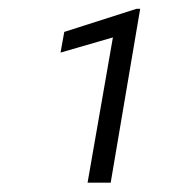

<svg xmlns="http://www.w3.org/2000/svg" viewBox="-20 -730 395 426"><path d="M291 -710.4H282.7L122.6 -659.2L114.3 -613.3L230.5 -647L174.3 -324.7H225.6Z"/></svg>

Font: Roboto Light
Style: Italic
Weight: 300
Italic angle: -12°
Designer: Google
Version: Version 2.137; 2017